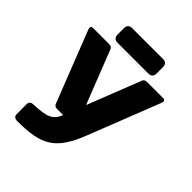

<svg xmlns="http://www.w3.org/2000/svg" viewBox="-270 -903 1306 1306"><g transform="rotate(45 383.5 -250.0)"><path d="M123 250C355 250 442.9 204.1 529.8 -18.1L731 -531.7C738.3 -550.3 734.4 -562.5 716.8 -562.5H561C546.9 -562.5 535.6 -558.1 530.3 -544.4L378.9 -158.2L227.5 -544.4C222.2 -558.1 210.9 -562.5 196.8 -562.5H41C23.4 -562.5 19.5 -550.3 26.9 -531.7L228 -18.1C233.4 -4.9 245.1 0 259.3 0H316.9C289.6 70.8 245.1 88.9 123 91.8C104 92.3 88.9 102.1 88.9 121.1V220.7C88.9 239.7 104 250 123 250ZM230.5 -609.4H527.3C552.7 -609.4 566.4 -623 566.4 -648.4V-710.9C566.4 -736.3 552.7 -750 527.3 -750H230.5C205.1 -750 191.4 -736.3 191.4 -710.9V-648.4C191.4 -623 205.1 -609.4 230.5 -609.4Z"/></g></svg>

Font: Gyrotrope Black
Style: Regular
Weight: 900
Designer: David Moles
Version: Version 1.003;Glyphs 3.3.1 (3343)